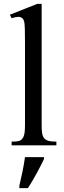

<svg xmlns="http://www.w3.org/2000/svg" viewBox="-20 -750 332 991"><path d="M195 -730V-106Q195 -63 201 -48.5Q207 -34 221 -26.5Q235 -19 271 -19V0H40V-19Q73 -19 84.5 -25Q96 -31 102.5 -47Q109 -63 109 -106V-534Q109 -614 106 -632Q103 -650 94.5 -656.5Q86 -663 74 -663Q62 -663 40 -656L31 -674L172 -730ZM80 208Q88 175 96 136Q104 97 109 61H207V71Q200 86 190 105.5Q180 125 168.5 146Q157 167 145.5 186.5Q134 206 124 221H80Z"/></svg>

Font: MM Ethnic
Style: Regular
Weight: 400
Designer: Khon Soe Zaw Thu
Version: Version 1.00 July 18, 2016, initial release